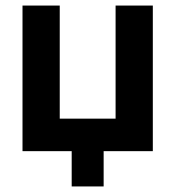

<svg xmlns="http://www.w3.org/2000/svg" viewBox="-20 -544 631 691"><path d="M238 127V0H61V-524H195V-117H396V-524H530V0H353V127Z"/></svg>

Font: Rising Sun
Style: Bold
Weight: 700
Designer: Matt McInerney, Pablo Impallari, Rodrigo Fuenzalida (Raleway font), Stephen Hutchings (Greek), Cristiano Sobral (main ch
Foundry: The Rising Sun Project Authors
Version: Version 4.327; ttfautohint (v1.8.4.7-5d5b-dirty)